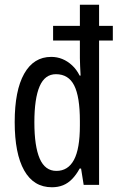

<svg xmlns="http://www.w3.org/2000/svg" viewBox="-20 -780 502 810"><path d="M199 10Q122 10 82 -61Q42 -132 42 -265Q42 -398 82 -469Q122 -540 196 -540Q221 -540 243 -531Q265 -522 284 -504.5Q303 -487 316 -461H320Q319 -483 318 -501.5Q317 -520 317 -535V-609H204V-671H317V-760H398V-671H456V-609H398V0H333L322 -69H316Q302 -43 284.5 -25Q267 -7 246 1.5Q225 10 199 10ZM218 -59Q267 -59 292 -105.5Q317 -152 317 -250V-270Q317 -372 293 -419.5Q269 -467 216 -467Q169 -467 147 -415.5Q125 -364 125 -264Q125 -163 147.5 -111Q170 -59 218 -59Z"/></svg>

Font: Noto Sans ExtraCondensed
Style: Regular
Weight: 400
Width: 2
Designer: Monotype Design Team
Foundry: Monotype Imaging Inc.
Version: Version 2.013